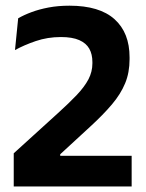

<svg xmlns="http://www.w3.org/2000/svg" viewBox="-20 -672 527 692"><path d="M454.5 0H29.5V-119.5L187.5 -263Q229 -300.5 256.8 -329.8Q284.5 -359 298.8 -386.2Q313 -413.5 313 -443.5V-448.5Q313 -476.5 301.8 -496.5Q290.5 -516.5 265.5 -527.5Q240.5 -538.5 199.5 -538.5Q151.5 -538.5 109 -524Q66.5 -509.5 34 -491.5L45.5 -606Q66 -618 93.5 -628.2Q121 -638.5 155.2 -645Q189.5 -651.5 230.5 -651.5Q338.5 -651.5 392.8 -602.8Q447 -554 447 -465.5V-458.5Q447 -410.5 431 -371.8Q415 -333 383.5 -295.8Q352 -258.5 304.5 -215L197 -116V-90L141.5 -110.5H454.5Z"/></svg>

Font: Anek Kannada Medium SemiBold
Style: Regular
Weight: 600
Version: Version 1.003